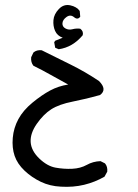

<svg xmlns="http://www.w3.org/2000/svg" viewBox="-20 -404 540 749"><path d="M217.8 324.2Q174.8 322.3 139.2 305.2Q103.5 288.1 75.7 261.7Q47.9 235.4 37.1 204.1Q26.4 172.9 29.8 133.8Q33.2 94.7 51.8 60.5Q70.3 26.4 106.4 -3.4Q142.6 -33.2 175.3 -50.8Q208 -68.4 246.1 -74.2Q210 -93.8 177.2 -112.3Q144.5 -130.9 110.4 -147.5Q99.6 -161.1 101.6 -180.7L110.4 -199.2Q123 -210 142.6 -208Q199.2 -179.7 255.9 -151.9Q312.5 -124 366.2 -87.9Q399.4 -54.7 370.1 -33.2Q318.4 -18.6 264.2 -7.8Q210 2.9 179.7 22.5Q149.4 42 123.5 79.1Q97.7 116.2 99.6 149.9Q101.6 183.6 132.8 213.9Q164.1 244.1 196.8 250Q229.5 255.9 261.7 254.4Q293.9 252.9 318.4 239.3Q342.8 225.6 372.1 224.6L389.6 233.4Q400.4 246.1 398.4 265.6L387.7 285.2Q350.6 306.6 308.1 316.9Q265.6 327.1 217.8 324.2ZM209 -211.9 195.3 -217.8 191.4 -239.3 195.3 -245.1 224.6 -256.8Q203.1 -264.6 194.8 -283.7Q186.5 -302.7 188.5 -325.7Q190.4 -348.6 209.5 -368.7Q228.5 -388.7 253.9 -383.3Q279.3 -377.9 291 -361.3L293 -338.9Q283.2 -325.2 269 -336.9Q254.9 -348.6 239.7 -337.9Q224.6 -327.1 223.6 -313.5Q222.7 -299.8 235.4 -293Q248 -286.1 262.7 -290Q277.3 -293.9 293 -292Q306.6 -282.2 302.7 -266.6Q283.2 -243.2 259.8 -229.5Q236.3 -215.8 209 -211.9Z"/></svg>

Font: JasonHandwriting4
Style: Regular
Weight: 400
Version: Version 1.01.21